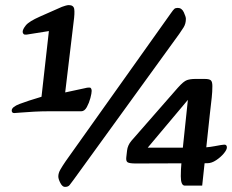

<svg xmlns="http://www.w3.org/2000/svg" viewBox="-20 -716 911 754"><path d="M26 -282Q26 -296 57.5 -308Q89 -320 143 -336L172 -594L84 -580Q76 -579 72.5 -582.5Q69 -586 69 -591Q69 -601 81.5 -616.5Q94 -632 137 -651L223 -689Q228 -691 236.5 -693.5Q245 -696 250 -696Q269 -696 271.5 -680.5Q274 -665 269 -629L236 -353L315 -370Q322 -372 327 -372Q332 -372 333 -372Q336 -372 338 -368Q340 -364 340 -359Q340 -350 335 -331Q330 -312 321 -295.5Q312 -279 299 -279H169Q144 -279 114.5 -277.5Q85 -276 62.5 -274Q40 -272 36 -272Q26 -272 26 -282ZM684 -583 269 -10Q259 3 253.5 10.5Q248 18 235 18Q225 18 217 2.5Q209 -13 209 -23Q209 -36 217 -50Q225 -64 238 -83L651 -664Q660 -677 664.5 -681Q669 -685 678 -685Q694 -685 702 -667.5Q710 -650 710 -642Q710 -623 701 -608.5Q692 -594 684 -583ZM479 -125Q480 -135 484.5 -145Q489 -155 496 -163L678 -371Q701 -397 714.5 -401.5Q728 -406 747 -406H784Q802 -406 808 -400.5Q814 -395 814 -378Q814 -356 811.5 -333Q809 -310 804 -267L774 13H706Q690 13 690 -24Q690 -49 692.5 -76.5Q695 -104 697 -126L723 -373L739 -349L534 -105L525 -136H753Q792 -136 823 -142Q854 -148 861 -148Q871 -148 871 -137Q871 -128 859 -113.5Q847 -99 829 -87Q811 -75 794 -75L514 -74Q489 -74 481.5 -78.5Q474 -83 476 -99Z"/></svg>

Font: Alkatra
Style: Regular
Weight: 400
Designer: Suman Bhandary
Version: Version 1.100;gftools[0.9.22]